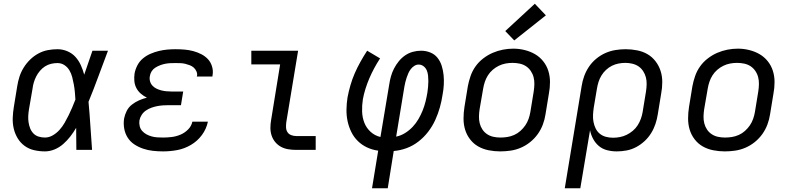

<svg xmlns="http://www.w3.org/2000/svg" viewBox="-20 -801 4240 1026"><path d="M220 8Q191 8 162.5 1.5Q134 -5 111.5 -21.5Q89 -38 74.5 -62Q60 -86 53.5 -113.5Q47 -141 48 -170.5Q49 -200 54 -230L72 -340Q76 -366 84 -391Q92 -416 106.5 -439.5Q121 -463 141 -482.5Q161 -502 185 -515Q209 -528 235 -533Q261 -538 287 -538Q315 -538 340.5 -527Q366 -516 383.5 -496.5Q401 -477 412 -452.5Q423 -428 430 -402Q441 -434 452 -466Q463 -498 474 -530H557Q531 -462 506 -393.5Q481 -325 453 -257Q459 -193 463 -128.5Q467 -64 472 0H388Q388 -30 387.5 -59.5Q387 -89 387 -118Q373 -94 356 -72Q339 -50 318 -31.5Q297 -13 271.5 -2.5Q246 8 220 8ZM220 -66Q242 -66 262.5 -78Q283 -90 298.5 -107.5Q314 -125 325.5 -145Q337 -165 347 -185.5Q357 -206 366 -227Q375 -248 383 -269Q382 -289 380 -309.5Q378 -330 374.5 -349.5Q371 -369 366 -388.5Q361 -408 351 -425Q341 -442 324.5 -453Q308 -464 287 -464Q270 -464 253 -460Q236 -456 221 -446.5Q206 -437 194 -423Q182 -409 174 -393.5Q166 -378 161 -361.5Q156 -345 154 -328L135 -218Q132 -200 131 -182.5Q130 -165 132.5 -148Q135 -131 141 -115.5Q147 -100 158.5 -88Q170 -76 186.5 -71Q203 -66 220 -66Z M852 8Q824 8 797 5Q770 2 745 -6.5Q720 -15 698.5 -29Q677 -43 663 -64.5Q649 -86 644 -112.5Q639 -139 643 -167Q647 -188 657 -208Q667 -228 685 -242Q703 -256 723.5 -265Q744 -274 765 -279Q747 -288 732.5 -300.5Q718 -313 709 -330Q700 -347 698 -367Q696 -387 699 -408Q703 -430 714 -451.5Q725 -473 743.5 -488.5Q762 -504 784 -513.5Q806 -523 828.5 -528.5Q851 -534 873.5 -536Q896 -538 918 -538Q942 -538 966 -536Q990 -534 1012.5 -528Q1035 -522 1055.5 -511.5Q1076 -501 1091 -485Q1106 -469 1113 -446Q1120 -423 1116 -400Q1116 -398 1115.5 -396Q1115 -394 1115 -392H1032Q1032 -393 1032 -394Q1032 -395 1033 -396Q1035 -408 1029.5 -420Q1024 -432 1015 -440Q1006 -448 994 -452.5Q982 -457 970 -460Q958 -463 944.5 -463.5Q931 -464 918 -464Q905 -464 891.5 -463.5Q878 -463 864.5 -460.5Q851 -458 837.5 -453Q824 -448 811.5 -440.5Q799 -433 791 -421Q783 -409 781 -395Q778 -381 781.5 -367.5Q785 -354 794 -344Q803 -334 815 -328Q827 -322 840 -318.5Q853 -315 867 -313.5Q881 -312 895 -312H959L947 -239H883Q868 -239 852 -238Q836 -237 820.5 -234Q805 -231 789.5 -225.5Q774 -220 760 -210.5Q746 -201 737 -187Q728 -173 725 -157Q723 -142 726.5 -127Q730 -112 740 -101Q750 -90 763 -83Q776 -76 790.5 -72Q805 -68 820.5 -67Q836 -66 852 -66Q875 -66 898.5 -69Q922 -72 944.5 -81.5Q967 -91 985 -109Q1003 -127 1008 -151H1091Q1083 -112 1059 -79.5Q1035 -47 1000 -26.5Q965 -6 927 1Q889 8 852 8Z M1563 0Q1541 0 1520 -3.5Q1499 -7 1481.5 -16.5Q1464 -26 1451 -41.5Q1438 -57 1431.5 -76.5Q1425 -96 1425 -117.5Q1425 -139 1429 -161L1477 -457H1323V-530H1573L1510 -149Q1508 -135 1508.5 -120.5Q1509 -106 1516 -95Q1523 -84 1536 -79Q1549 -74 1563 -74H1667V0Z M1968 205 2001 4Q1970 0 1942 -13Q1914 -26 1892.5 -47Q1871 -68 1857.5 -95.5Q1844 -123 1837.5 -153Q1831 -183 1831.5 -215.5Q1832 -248 1837 -280Q1843 -312 1852.5 -345Q1862 -378 1875.5 -409Q1889 -440 1906 -470.5Q1923 -501 1942 -530L2011 -489Q1994 -463 1979.5 -436Q1965 -409 1953.5 -382Q1942 -355 1933 -326.5Q1924 -298 1919 -270Q1914 -238 1915 -205.5Q1916 -173 1927 -145Q1938 -117 1960.5 -96.5Q1983 -76 2013 -69L2060 -350Q2063 -371 2069 -392.5Q2075 -414 2085.5 -434.5Q2096 -455 2111 -473.5Q2126 -492 2145 -505Q2164 -518 2186 -524Q2208 -530 2230 -530Q2256 -530 2279.5 -520.5Q2303 -511 2318 -492Q2333 -473 2340.5 -449Q2348 -425 2350.5 -399.5Q2353 -374 2351.5 -347.5Q2350 -321 2345 -295Q2340 -261 2330.5 -227Q2321 -193 2306 -160Q2291 -127 2268.5 -97.5Q2246 -68 2216.5 -45Q2187 -22 2153 -9.5Q2119 3 2084 6L2052 205ZM2097 -71Q2122 -76 2144.5 -90Q2167 -104 2185 -123Q2203 -142 2216 -164.5Q2229 -187 2238.5 -210.5Q2248 -234 2254 -258.5Q2260 -283 2264 -307Q2266 -322 2267.5 -337Q2269 -352 2269 -367Q2269 -382 2267.5 -397Q2266 -412 2260.5 -425Q2255 -438 2243.5 -447Q2232 -456 2217 -456Q2205 -456 2194 -449Q2183 -442 2175 -431.5Q2167 -421 2162 -409.5Q2157 -398 2153 -386Q2149 -374 2146 -362Q2143 -350 2141 -338Z M2653 8Q2622 8 2591.5 2Q2561 -4 2535.5 -18.5Q2510 -33 2492 -56.5Q2474 -80 2465.5 -108Q2457 -136 2457 -167.5Q2457 -199 2462 -230L2480 -340Q2485 -367 2494.5 -394.5Q2504 -422 2521 -446Q2538 -470 2562 -488.5Q2586 -507 2612.5 -518.5Q2639 -530 2667 -535.5Q2695 -541 2723 -541Q2754 -541 2784 -533.5Q2814 -526 2839 -511.5Q2864 -497 2882.5 -474Q2901 -451 2910 -422.5Q2919 -394 2919 -362.5Q2919 -331 2913 -300L2895 -190Q2891 -163 2881 -136Q2871 -109 2854 -85Q2837 -61 2813.5 -42Q2790 -23 2763 -11.5Q2736 0 2708 4Q2680 8 2653 8ZM2654 -66Q2673 -66 2691.5 -69Q2710 -72 2728 -80Q2746 -88 2761 -101.5Q2776 -115 2787 -131Q2798 -147 2804.5 -165.5Q2811 -184 2814 -202L2832 -312Q2835 -332 2835.5 -351Q2836 -370 2831.5 -388Q2827 -406 2816.5 -421.5Q2806 -437 2791 -447Q2776 -457 2757 -461Q2738 -465 2719 -465Q2700 -465 2681.5 -461.5Q2663 -458 2645.5 -449.5Q2628 -441 2613 -428Q2598 -415 2587.5 -398.5Q2577 -382 2571 -364Q2565 -346 2562 -328L2543 -218Q2540 -199 2539.5 -179.5Q2539 -160 2543.5 -142Q2548 -124 2558 -109Q2568 -94 2583 -84Q2598 -74 2616.5 -70Q2635 -66 2654 -66ZM2728 -585 2680 -635 2838 -781 2897 -719Z M2998 205 3088 -340Q3092 -367 3101.5 -393.5Q3111 -420 3127 -444Q3143 -468 3166 -487Q3189 -506 3215 -517.5Q3241 -529 3268.5 -533.5Q3296 -538 3323 -538Q3354 -538 3384.5 -532Q3415 -526 3440 -511.5Q3465 -497 3483 -473.5Q3501 -450 3510 -422Q3519 -394 3519 -362.5Q3519 -331 3513 -300L3495 -190Q3491 -164 3482.5 -138.5Q3474 -113 3459.5 -89.5Q3445 -66 3424.5 -47Q3404 -28 3379.5 -15Q3355 -2 3328.5 3Q3302 8 3276 8Q3249 8 3224 1.5Q3199 -5 3180.5 -20.5Q3162 -36 3150 -58Q3138 -80 3133 -105L3081 205ZM3256 -65Q3274 -65 3292.5 -68.5Q3311 -72 3328.5 -80.5Q3346 -89 3361.5 -102Q3377 -115 3387.5 -131.5Q3398 -148 3404.5 -166Q3411 -184 3414 -202L3432 -312Q3435 -331 3435.5 -350.5Q3436 -370 3431.5 -387.5Q3427 -405 3417 -420.5Q3407 -436 3392.5 -446Q3378 -456 3359.5 -460.5Q3341 -465 3322 -465Q3304 -465 3285.5 -461.5Q3267 -458 3250 -449.5Q3233 -441 3218.5 -427.5Q3204 -414 3194 -397.5Q3184 -381 3178.5 -363.5Q3173 -346 3170 -328L3153 -227Q3150 -207 3149 -187.5Q3148 -168 3151.5 -149.5Q3155 -131 3163 -114.5Q3171 -98 3185 -86.5Q3199 -75 3217.5 -70Q3236 -65 3256 -65Z M3853 8Q3822 8 3791.5 2Q3761 -4 3735.5 -18.5Q3710 -33 3692 -56.5Q3674 -80 3665.5 -108Q3657 -136 3657 -167.5Q3657 -199 3662 -230L3680 -340Q3685 -367 3694.5 -394.5Q3704 -422 3721 -446Q3738 -470 3762 -488.5Q3786 -507 3812.5 -518.5Q3839 -530 3867 -535.5Q3895 -541 3923 -541Q3954 -541 3984 -533.5Q4014 -526 4039 -511.5Q4064 -497 4082.5 -474Q4101 -451 4110 -422.5Q4119 -394 4119 -362.5Q4119 -331 4113 -300L4095 -190Q4091 -163 4081 -136Q4071 -109 4054 -85Q4037 -61 4013.5 -42Q3990 -23 3963 -11.5Q3936 0 3908 4Q3880 8 3853 8ZM3854 -66Q3873 -66 3891.5 -69Q3910 -72 3928 -80Q3946 -88 3961 -101.5Q3976 -115 3987 -131Q3998 -147 4004.5 -165.5Q4011 -184 4014 -202L4032 -312Q4035 -332 4035.5 -351Q4036 -370 4031.5 -388Q4027 -406 4016.5 -421.5Q4006 -437 3991 -447Q3976 -457 3957 -461Q3938 -465 3919 -465Q3900 -465 3881.5 -461.5Q3863 -458 3845.5 -449.5Q3828 -441 3813 -428Q3798 -415 3787.5 -398.5Q3777 -382 3771 -364Q3765 -346 3762 -328L3743 -218Q3740 -199 3739.5 -179.5Q3739 -160 3743.5 -142Q3748 -124 3758 -109Q3768 -94 3783 -84Q3798 -74 3816.5 -70Q3835 -66 3854 -66Z"/></svg>

Font: Iosevka Curly Extended Oblique
Style: Regular
Weight: 400
Width: 7
Italic angle: -9°
Monospace: yes
Designer: Belleve Invis
Foundry: Belleve Invis
Version: Version 11.1.0; ttfautohint (v1.8.3)